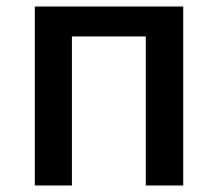

<svg xmlns="http://www.w3.org/2000/svg" viewBox="-20 -570 669 590"><path d="M87 0H201V-458H428V0H543V-550H87Z"/></svg>

Font: Noto Sans Japanese Medium
Style: Regular
Weight: 500
Designer: Ryoko NISHIZUKA (kana & ideographs); Paul D. Hunt (Latin, Greek & Cyrillic); Wenlong ZHANG (bopomofo); Sandoll Communica
Foundry: Adobe Systems Incorporated
Version: Version 1.000;PS 1;hotconv 1.0.78;makeotf.lib2.5.61930